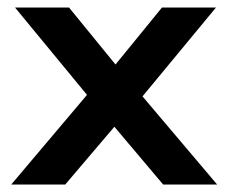

<svg xmlns="http://www.w3.org/2000/svg" viewBox="-20 -492 609 512"><path d="M10 0 212 -239 20 -472H164L288 -320L412 -472H556L360 -235L559 0H415L285 -154L154 0Z"/></svg>

Font: Lil Grotesk Bold
Style: Regular
Weight: 700
Designer: Bastien Sozeau
Foundry: NBR — Bastien Sozeau
Version: Version 4.002; ttfautohint (v1.8.4.7-5d5b)